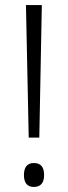

<svg xmlns="http://www.w3.org/2000/svg" viewBox="-20 -734 269 762"><path d="M136 -188 146 -714H83L94 -188ZM75 -39C75 -10 87 8 114 8C142 8 155 -9 155 -39C155 -70 143 -87 114 -87C86 -87 75 -68 75 -39Z"/></svg>

Font: Noto Sans Arabic ExtCond Light
Style: Regular
Weight: 300
Width: 2
Designer: Monotype Design Team, Nadine Chahine, Nizar Qandah and Khaled Hosny
Foundry: Monotype Imaging Inc.
Version: Version 2.012